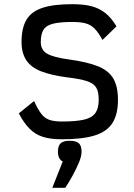

<svg xmlns="http://www.w3.org/2000/svg" viewBox="-20 -652 640 918"><path d="M275 14Q222 14 185.5 2.5Q149 -9 121.5 -36.5Q94 -64 70 -110L143 -169Q160 -131 176.5 -109Q193 -87 216 -79Q239 -71 275 -71Q346 -71 384 -80.5Q422 -90 437 -113Q452 -136 452 -175Q452 -214 439.5 -234Q427 -254 394.5 -264.5Q362 -275 302 -282Q225 -292 176.5 -311Q128 -330 105.5 -364.5Q83 -399 83 -451Q83 -518 106.5 -557.5Q130 -597 183 -614.5Q236 -632 325 -632Q381 -632 418.5 -622Q456 -612 484.5 -589Q513 -566 537 -526L470 -461Q451 -496 433 -514.5Q415 -533 390.5 -540Q366 -547 325 -547Q266 -547 233 -538.5Q200 -530 187.5 -509Q175 -488 175 -451Q175 -413 205 -395.5Q235 -378 308 -368Q396 -356 447.5 -335.5Q499 -315 521.5 -277Q544 -239 544 -175Q544 -106 518 -64.5Q492 -23 433.5 -4.5Q375 14 275 14ZM230 246 280 120Q257 109 257 73Q257 45 270 33Q283 21 313 21Q344 21 357 33Q370 45 370 73Q370 95 357.5 125Q345 155 327.5 187Q310 219 292 246Z"/></svg>

Font: Victor Mono SemiBold
Style: Regular
Weight: 600
Monospace: yes
Designer: Rune Bjørnerås
Version: Version 1.561;gftools[0.9.30]